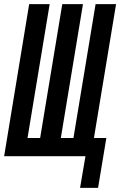

<svg xmlns="http://www.w3.org/2000/svg" viewBox="-36 -755 581 928"><path d="M351 153 377 0H-16L105 -735H204L97 -88H158L265 -735H365L258 -88H319L426 -735H525L418 -88H478L438 153Z"/></svg>

Font: Iosevka SS18 Semibold
Style: Italic
Weight: 600
Italic angle: -9°
Monospace: yes
Designer: Belleve Invis
Foundry: Belleve Invis
Version: Version 25.1.1; ttfautohint (v1.8.4)